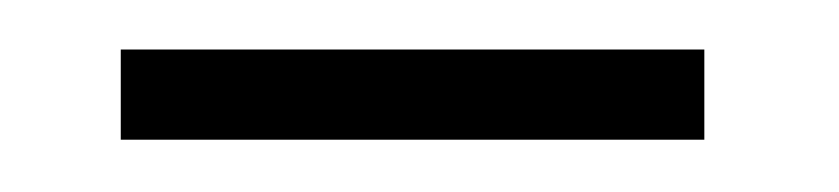

<svg xmlns="http://www.w3.org/2000/svg" viewBox="-20 -358 332 76"><path d="M258.8 -338.4V-302.7H27.8V-338.4Z"/></svg>

Font: Roboto ExtraLight
Style: Regular
Weight: 250
Designer: Christian Robertson
Foundry: Google
Version: Version 3.009; 2024